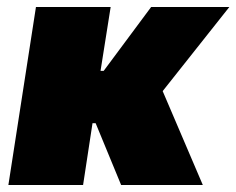

<svg xmlns="http://www.w3.org/2000/svg" viewBox="-20 -530 677 550"><path d="M327 0 254 -177H245L218 0H4L83 -510H297L268 -327H277L413 -510H637L446 -269L561 0Z"/></svg>

Font: Azeri Sans Black
Style: Italic
Weight: 900
Designer: Hector Gatti & Omnibus-Type (original fonts) / Cristiano Sobral (main changes and remastering)
Foundry: Omnibus-Type
Version: Version 0.07;August 21, 2020;FontCreator 13.0.0.2681 64-bit;